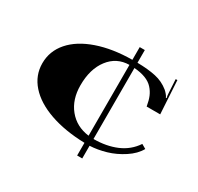

<svg xmlns="http://www.w3.org/2000/svg" viewBox="-124 -656 887 858"><g transform="rotate(30 319.0 -227.5)"><path d="M367.1 -507H393.4V-441.4Q448.9 -440.6 488.2 -432Q527.5 -423.5 558.6 -398.2Q565.1 -392.5 572.3 -384Q579.5 -375.4 581.7 -368.9L585.2 -369.8Q582.2 -379.4 581.7 -394.2L577.8 -463.3L586.5 -463.7L596.6 -292.4H526.7L526.2 -295Q521.9 -321.2 513.8 -340.7Q505.7 -360.1 490.8 -376.5Q476 -392.9 451.7 -402.3Q427.4 -411.7 393.4 -414.3V-48.1Q458.9 -48.1 510.7 -69.9Q562.5 -91.8 593.5 -138.1L616.3 -125Q597.5 -91.3 558.1 -65.6Q518.8 -39.8 476.2 -27.3Q433.6 -14.9 393.4 -13.1V52.4H367.1V-13.1Q265.3 -15.7 187.9 -42.8Q110.6 -69.9 68.4 -117.6Q26.2 -165.2 26.2 -227.3Q26.2 -290.2 68.4 -338.5Q110.6 -386.8 188.2 -413.7Q265.7 -440.6 367.1 -441.4ZM367.1 -49.8V-415.2Q302 -414.3 262.5 -362.8Q222.9 -311.2 222.9 -227.3Q222.9 -153.8 262 -106Q301.1 -58.1 367.1 -49.8Z"/></g></svg>

Font: Wabroye
Style: Medium
Weight: 500
Designer: gluk
Foundry: gluk
Version: Version 0.14